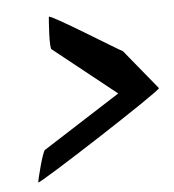

<svg xmlns="http://www.w3.org/2000/svg" viewBox="-41 -644 479 529"><g transform="rotate(-5 199.0 -379.5)"><path d="M44 -154C43 -146 405 -380 398 -384L308 -494C301 -496 114 -614 113 -606C112 -598 106 -518 113 -516L285 -379L71 -242C64 -240 45 -162 44 -154Z"/></g></svg>

Font: Ampere
Style: SCUltCndIta
Weight: 400
Version: Version 1